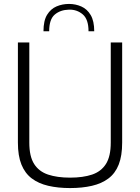

<svg xmlns="http://www.w3.org/2000/svg" viewBox="-20 -950 713 976"><path d="M336 6Q275 6 225.5 -5.5Q176 -17 141.5 -43Q107 -69 89 -113.5Q71 -158 71 -225V-734H129V-225Q129 -155 153.5 -116.5Q178 -78 224.5 -62.5Q271 -47 336 -47Q402 -47 448 -62.5Q494 -78 518.5 -116.5Q543 -155 543 -225V-734H601V-225Q601 -158 583.5 -113.5Q566 -69 531.5 -43Q497 -17 447.5 -5.5Q398 6 336 6ZM331 -930Q364 -930 393.5 -917Q423 -904 441 -873.5Q459 -843 459 -791H430Q430 -852 400.5 -877Q371 -902 331 -901Q287 -900 258.5 -876Q230 -852 230 -791H201Q201 -845 219.5 -875Q238 -905 267.5 -917.5Q297 -930 331 -930Z"/></svg>

Font: Exo Thin Light
Style: Regular
Weight: 300
Version: Version 2.000